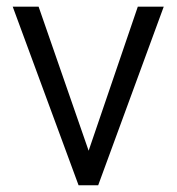

<svg xmlns="http://www.w3.org/2000/svg" viewBox="-20 -548 523 568"><path d="M94.2 -528.3 242.2 -102.1 387.7 -528.3H464.4L270.5 0H212.4L17.6 -528.3Z"/></svg>

Font: Vazirmatn UI FD Light
Style: Regular
Weight: 300
Designer: Saber Rastikerdar
Foundry: Saber Rastikerdar
Version: Version 33.003